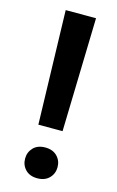

<svg xmlns="http://www.w3.org/2000/svg" viewBox="-113 -758 494 812"><g transform="rotate(15 134.0 -352.0)"><path d="M83.5 -212.9 69.8 -710.9H202.6L189.5 -212.9ZM137.2 7.3Q104 7.3 85.2 -12.2Q66.4 -31.7 66.4 -60.1Q66.4 -88.4 85.2 -107.9Q104 -127.4 137.2 -127.4Q170.4 -127.4 189.5 -107.9Q208.5 -88.4 208.5 -60.1Q208.5 -31.7 189.5 -12.2Q170.4 7.3 137.2 7.3Z"/></g></svg>

Font: Heebo SemiBold
Style: Regular
Weight: 600
Designer: Oded Ezer
Foundry: Ezer Type House
Version: Version 3.100